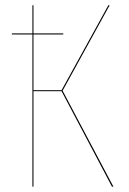

<svg xmlns="http://www.w3.org/2000/svg" viewBox="-20 -700 482 720"><path d="M214.8 -359.9 405.3 0H399.9L210.9 -357.9H105.5V0H101.6V-570.8H24.4V-574.7H101.6V-680.2H105.5V-574.7H217.3V-570.8H105.5V-361.8H210.9L386.2 -680.2H391.1Z"/></svg>

Font: Fira Sans Compressed Four
Style: Regular
Weight: 100
Width: 1
Designer: Carrois Corporate & Edenspiekermann AG
Foundry: Carrois Corporate GbR & Edenspiekermann AG
Version: Version 4.203;PS 004.203;hotconv 1.0.88;makeotf.lib2.5.64775